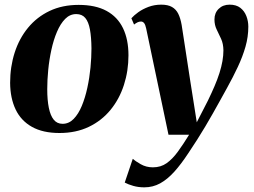

<svg xmlns="http://www.w3.org/2000/svg" viewBox="-20 -558 1092 825"><path d="M318 -537Q390.5 -537 437.8 -511.2Q485 -485.5 508.5 -437Q532 -388.5 532 -320.5Q532 -253.5 512.5 -193Q493 -132.5 455 -86Q417 -39.5 361.8 -13Q306.5 13.5 235.5 13.5Q164.5 13.5 117.5 -12.8Q70.5 -39 47.2 -87.5Q24 -136 23.5 -202Q23.5 -271 43 -331.8Q62.5 -392.5 100.5 -438.8Q138.5 -485 193.2 -511Q248 -537 318 -537ZM307.5 -497.5Q280.5 -497.5 260 -476.8Q239.5 -456 224.8 -421.2Q210 -386.5 200.8 -344Q191.5 -301.5 187.2 -257.5Q183 -213.5 183 -175Q183 -128 189.8 -94.8Q196.5 -61.5 210.8 -43.8Q225 -26 249 -26Q276 -26 296.5 -47Q317 -68 331.5 -103Q346 -138 355.2 -180.5Q364.5 -223 368.8 -267.2Q373 -311.5 373 -350Q372.5 -398.5 366.5 -431.2Q360.5 -464 346.5 -480.8Q332.5 -497.5 307.5 -497.5ZM608 -436Q604.5 -452.5 599 -459Q593.5 -465.5 586 -465.5Q578 -465.5 571.2 -462.2Q564.5 -459 556 -452.5L544.5 -479.5Q555.5 -492 574.2 -505.5Q593 -519 618.2 -528.5Q643.5 -538 673 -538Q701.5 -538 719 -528Q736.5 -518 746 -498.8Q755.5 -479.5 760.5 -451Q765.5 -418.5 771.8 -377.8Q778 -337 784.8 -293Q791.5 -249 798.2 -205.8Q805 -162.5 811 -125L825.5 -32.5L873.5 -126Q889.5 -159 902 -188.2Q914.5 -217.5 923 -244.2Q931.5 -271 935.8 -295.5Q940 -320 940 -342Q939.5 -370.5 930 -391.2Q920.5 -412 911 -431.2Q901.5 -450.5 901.5 -474.5Q901.5 -502.5 919.8 -520.2Q938 -538 966.5 -538Q995 -538 1012.5 -524.5Q1030 -511 1038.5 -489.2Q1047 -467.5 1047 -443.5Q1047 -400 1034.8 -357.2Q1022.5 -314.5 1002 -270.8Q981.5 -227 956 -181Q940.5 -153 925.2 -125.2Q910 -97.5 894.2 -69.8Q878.5 -42 861.8 -14Q845 14 827 42.5Q809 71 789 100.5Q758.5 147 729 179.8Q699.5 212.5 668.2 229.8Q637 247 600 247Q575 247 553 240.8Q531 234.5 516 226.5L550.5 124.5Q561 134 584.5 147.5Q608 161 637 161Q671 161 696 143.2Q721 125.5 744 94Q767 62.5 792.5 21H704Z"/></svg>

Font: Merriweather 96pt ExtraBold
Style: Italic
Weight: 800
Italic angle: -7.8°
Version: Version 2.101